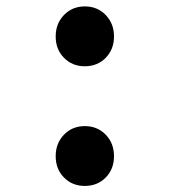

<svg xmlns="http://www.w3.org/2000/svg" viewBox="-20 -580 540 611"><path d="M316.4 -15.1Q290 11.7 250 11.7Q210 11.7 183.6 -15.1Q157.2 -42 157.2 -83Q157.2 -124 183.6 -151.4Q210 -178.7 250 -178.7Q290 -178.7 316.4 -151.4Q342.8 -124 342.8 -83Q342.8 -42 316.4 -15.1ZM316.4 -396Q290 -369.1 250 -369.1Q210 -369.1 183.6 -396Q157.2 -422.9 157.2 -463.9Q157.2 -504.9 183.6 -532.2Q210 -559.6 250 -559.6Q290 -559.6 316.4 -532.2Q342.8 -504.9 342.8 -463.9Q342.8 -422.9 316.4 -396Z"/></svg>

Font: Gen Shin Gothic Monospace Bold
Style: Bold
Weight: 700
Designer: [Source Han Sans]
Ryoko NISHIZUKA  (kana & ideographs); Paul D. Hunt (Latin, Greek & Cyrillic); Wenlong ZHANG  (bopomofo
Version: Version 1.002.20150607